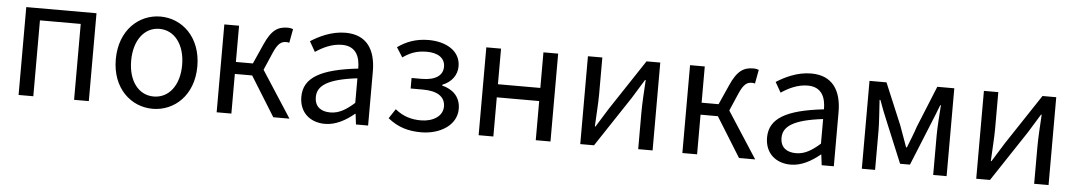

<svg xmlns="http://www.w3.org/2000/svg" viewBox="-34 -863 6617 1182"><g transform="rotate(5 3274.5 -272.0)"><path d="M92 0H183V-469H435V0H526V-543H92Z M921 13C1054 13 1173 -91 1173 -271C1173 -452 1054 -557 921 -557C788 -557 669 -452 669 -271C669 -91 788 13 921 13ZM921 -63C827 -63 764 -146 764 -271C764 -396 827 -481 921 -481C1015 -481 1079 -396 1079 -271C1079 -146 1015 -63 921 -63Z M1581 -286 1627 -393C1655 -458 1677 -468 1706 -468C1714 -468 1718 -467 1724 -465L1740 -551C1732 -554 1720 -557 1708 -557C1649 -557 1608 -536 1566 -440L1512 -319H1407V-543H1316V0H1407V-245H1514L1666 0H1766Z M1986 13C2053 13 2114 -22 2166 -65H2169L2177 0H2252V-334C2252 -468 2196 -557 2064 -557C1977 -557 1900 -518 1850 -486L1886 -423C1929 -452 1986 -481 2049 -481C2138 -481 2161 -414 2161 -344C1930 -318 1827 -259 1827 -141C1827 -43 1895 13 1986 13ZM2012 -60C1958 -60 1916 -85 1916 -147C1916 -217 1978 -262 2161 -284V-132C2108 -85 2065 -60 2012 -60Z M2580 13C2696 13 2799 -49 2799 -150C2799 -227 2749 -269 2685 -285V-290C2742 -312 2775 -358 2775 -411C2775 -509 2683 -557 2578 -557C2499 -557 2439 -533 2387 -496L2425 -436C2469 -467 2510 -484 2573 -484C2639 -484 2686 -457 2686 -401C2686 -348 2642 -315 2555 -315H2493V-250H2568C2657 -250 2707 -219 2707 -157C2707 -97 2647 -60 2572 -60C2517 -60 2464 -73 2413 -115L2374 -56C2438 -4 2504 13 2580 13Z M2935 0H3026V-242H3288V0H3379V-543H3288V-323H3026V-543H2935Z M3563 0H3648L3854 -311C3874 -344 3905 -394 3926 -428H3930C3926 -357 3921 -284 3921 -227V0H4010V-543H3925L3719 -232C3699 -199 3668 -149 3647 -116H3643C3646 -186 3652 -259 3652 -316V-543H3563Z M4459 -286 4505 -393C4533 -458 4555 -468 4584 -468C4592 -468 4596 -467 4602 -465L4618 -551C4610 -554 4598 -557 4586 -557C4527 -557 4486 -536 4444 -440L4390 -319H4285V-543H4194V0H4285V-245H4392L4544 0H4644Z M4864 13C4931 13 4992 -22 5044 -65H5047L5055 0H5130V-334C5130 -468 5074 -557 4942 -557C4855 -557 4778 -518 4728 -486L4764 -423C4807 -452 4864 -481 4927 -481C5016 -481 5039 -414 5039 -344C4808 -318 4705 -259 4705 -141C4705 -43 4773 13 4864 13ZM4890 -60C4836 -60 4794 -85 4794 -147C4794 -217 4856 -262 5039 -284V-132C4986 -85 4943 -60 4890 -60Z M5303 0H5385V-245C5385 -293 5378 -376 5375 -432H5380C5395 -390 5413 -344 5430 -304L5535 -51H5596L5699 -304C5715 -344 5734 -389 5750 -432H5754C5750 -376 5744 -293 5744 -245V0H5827V-543H5722L5618 -288C5603 -242 5585 -199 5568 -155H5563C5548 -199 5531 -242 5515 -288L5408 -543H5303Z M6010 0H6095L6301 -311C6321 -344 6352 -394 6373 -428H6377C6373 -357 6368 -284 6368 -227V0H6457V-543H6372L6166 -232C6146 -199 6115 -149 6094 -116H6090C6093 -186 6099 -259 6099 -316V-543H6010Z"/></g></svg>

Font: Noto Sans CJK TC Regular
Style: Regular
Weight: 400
Designer: Ryoko NISHIZUKA (kana & ideographs); Paul D. Hunt (Latin, Greek & Cyrillic); Wenlong ZHANG (bopomofo); Sandoll Communica
Foundry: Adobe Systems Incorporated
Version: Version 1.001;PS 1.001;hotconv 1.0.78;makeotf.lib2.5.61930